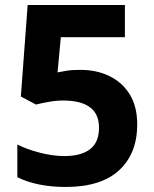

<svg xmlns="http://www.w3.org/2000/svg" viewBox="-20 -734 612 764"><path d="M300 -456Q365 -456 416 -431Q467 -406 496.5 -358Q526 -310 526 -239Q526 -123 454 -56.5Q382 10 241 10Q185 10 135.5 0Q86 -10 49 -29V-159Q86 -140 138 -126.5Q190 -113 236 -113Q303 -113 338.5 -140.5Q374 -168 374 -226Q374 -334 231 -334Q203 -334 173 -328.5Q143 -323 123 -318L63 -350L90 -714H477V-586H222L209 -446Q226 -449 245.5 -452.5Q265 -456 300 -456Z"/></svg>

Font: Noto Sans Ol Chiki
Style: Bold
Weight: 700
Designer: Monotype Design Team, Lewis McGuffie
Foundry: Monotype Imaging Inc.
Version: Version 2.003; ttfautohint (v1.8.4.7-5d5b)